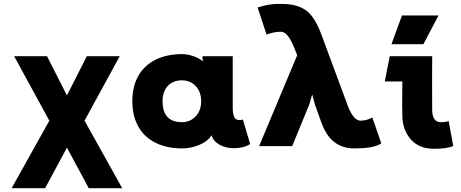

<svg xmlns="http://www.w3.org/2000/svg" viewBox="-20 -764 2410 1004"><path d="M238 -133 54 -470H226L330 -265L434 -470H606L422 -133L619 220H444L330 8L216 220H41Z M1032 -235Q1032 -267 1019 -292Q1006 -317 983 -330.5Q960 -344 931 -344Q901 -344 878 -331Q855 -318 842.5 -293.5Q830 -269 830 -235Q830 -196 842.5 -171.5Q855 -147 877.5 -136Q900 -125 931 -125Q960 -125 983 -139Q1006 -153 1019 -177.5Q1032 -202 1032 -235ZM933 -481Q959 -481 989.5 -471Q1020 -461 1041 -443L1039 -458V-470H1197V-201Q1197 -172 1203 -156.5Q1209 -141 1221 -137.5Q1233 -134 1250 -139L1288 -11Q1271 1 1247.5 6Q1224 11 1203 11Q1161 11 1128.5 -7Q1096 -25 1086 -57Q1075 -37 1051 -21.5Q1027 -6 995.5 3Q964 12 933 12Q851 12 792 -18Q733 -48 702.5 -103.5Q672 -159 672 -235Q672 -311 702.5 -366Q733 -421 792 -451Q851 -481 933 -481Z M1661 -122 1627 -217 1592 -345H1634L1597 -217L1508 0H1335L1534 -475L1519 -513L1518 -516Q1500 -559 1483.5 -578.5Q1467 -598 1449 -598Q1430 -598 1412.5 -594.5Q1395 -591 1374 -583L1327 -725Q1365 -737 1397.5 -741Q1430 -745 1469 -743Q1543 -740 1585.5 -705.5Q1628 -671 1660 -585L1799 -210Q1813 -173 1830 -153Q1847 -133 1864 -133Q1878 -133 1894 -136.5Q1910 -140 1927 -150L1974 -14Q1949 1 1914.5 6.5Q1880 12 1832 12Q1790 12 1757 -3.5Q1724 -19 1700.5 -48.5Q1677 -78 1661 -122Z M2084 -158 2083 -219Q2083 -259 2083.5 -279Q2084 -299 2084 -338H1992L2018 -470H2240Q2239 -345 2240 -189Q2240 -158 2251.5 -141.5Q2263 -125 2284 -125Q2310 -125 2326 -131L2350 -1Q2320 14 2250 14Q2171 14 2128 -35.5Q2085 -85 2084 -158ZM2273 -683 2194 -533H2027L2082 -683Z"/></svg>

Font: Kreadon
Style: Regular
Weight: 400
Designer: kohakuno
Foundry: StudioGnu
Version: Version 1.000;Glyphs 3.1.2 (3151)